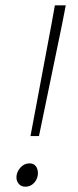

<svg xmlns="http://www.w3.org/2000/svg" viewBox="-20 -692 293 724"><path d="M95 -179 174 -600 187 -672H228L214 -600L127 -179ZM76 12Q60 12 51 1.5Q42 -9 42 -23Q42 -43 56.5 -59.5Q71 -76 91 -76Q107 -76 115 -65.5Q123 -55 123 -39Q123 -19 109.5 -3.5Q96 12 76 12Z"/></svg>

Font: TypoPRO Source Sans Pro
Style: Italic
Weight: 300
Italic angle: -11°
Designer: Paul D. Hunt
Foundry: Adobe Systems Incorporated
Version: Version 1.075;PS 2.000;hotconv 1.0.86;makeotf.lib2.5.63406